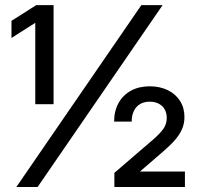

<svg xmlns="http://www.w3.org/2000/svg" viewBox="-20 -748 796 768"><path d="M194.3 -331.1H121.1V-656.7L25.9 -596.2V-664.6L125 -727.5H194.3ZM545.4 -727.5H630.4L130.4 0H45.4ZM437.5 -56.6 583 -181.6 592.8 -189.9Q620.6 -214.4 633.8 -233.2Q647 -252 647 -276.4Q647 -295.9 638.7 -310.5Q630.4 -325.2 615 -333.3Q599.6 -341.3 579.1 -341.3Q556.6 -341.3 540.5 -331.8Q524.4 -322.3 515.6 -304.4Q506.8 -286.6 506.8 -261.7H436.5Q436.5 -303.7 454.1 -335.7Q471.7 -367.7 503.9 -385.3Q536.1 -402.8 579.1 -402.8Q619.1 -402.8 650.9 -387.5Q682.6 -372.1 700.2 -344.2Q717.8 -316.4 717.8 -279.8Q717.8 -253.4 708 -231.2Q698.2 -209 679.7 -187.7Q661.1 -166.5 629.9 -139.6L540.5 -62.5V-62H719.7V0H437.5Z"/></svg>

Font: Intratopia Thin
Style: Regular
Weight: 100
Designer: Rasmus Andersson
Foundry: rsms
Version: Version 3.000;Glyphs 3.2.3 (3260)